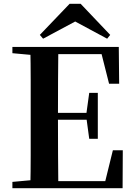

<svg xmlns="http://www.w3.org/2000/svg" viewBox="-20 -987 706 1007"><path d="M403 -967 558 -804 542 -784 334 -896H415L206 -784L189 -804L345 -967ZM45 0V-33L198 -47H213V0ZM139 0Q141 -85 141 -171.5Q141 -258 141 -346V-394Q141 -481 141 -567.5Q141 -654 139 -741H286Q285 -656 284.5 -568Q284 -480 284 -387V-359Q284 -263 284.5 -175Q285 -87 286 0ZM213 0V-37H595L524 -4L572 -199H624L623 0ZM213 -359V-395H459V-359ZM448 -259 433 -370V-391L448 -500H493V-259ZM45 -708V-741H213V-694H198ZM552 -548 504 -738 575 -703H213V-741H603L605 -548Z"/></svg>

Font: Noto Serif SC ExtraLight
Style: Bold
Weight: 700
Version: Version 2.002-H1;hotconv 1.1.0;makeotfexe 2.6.0